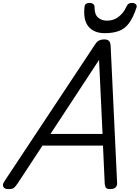

<svg xmlns="http://www.w3.org/2000/svg" viewBox="-72 -1286 960 1320"><path d="M-15 14Q-41 14 -49 -1.5Q-57 -17 -42 -39L578 -975Q592 -998 607 -1006.5Q622 -1015 646 -1015Q665 -1015 676.5 -1005.5Q688 -996 689 -964L733 -31Q735 -11 723.5 1.5Q712 14 686 14Q664 14 657 5.5Q650 -3 648 -23L636 -285H220L50 -26Q32 0 21.5 7Q11 14 -15 14ZM275 -365H633L609 -874ZM648 -1058Q575 -1058 537 -1102.5Q499 -1147 509 -1239Q511 -1254 520 -1260Q529 -1266 544 -1266Q559 -1266 568.5 -1258.5Q578 -1251 578 -1239Q577 -1188 601.5 -1166Q626 -1144 664 -1144Q710 -1144 743.5 -1170.5Q777 -1197 795 -1236Q803 -1254 812 -1260Q821 -1266 835 -1266Q852 -1266 861.5 -1257Q871 -1248 866 -1233Q843 -1164 814.5 -1126Q786 -1088 745.5 -1073Q705 -1058 648 -1058Z"/></svg>

Font: Playwrite MX
Style: Regular
Weight: 400
Designer: Veronika Burian, José Scaglione
Foundry: TypeTogether
Version: Version 1.002